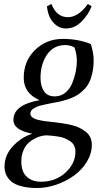

<svg xmlns="http://www.w3.org/2000/svg" viewBox="-20 -651 526 972"><path d="M2.9 193.8Q2.9 133.3 46.4 87.9Q89.8 42.5 144 25.9Q47.9 8.3 47.9 -43.9Q47.9 -120.1 180.2 -144Q100.1 -178.7 100.1 -256.8Q100.1 -341.8 157.2 -397.9Q214.4 -454.1 298.8 -454.1Q374.5 -454.1 439.9 -428.2Q454.1 -381.3 454.1 -348.1Q454.1 -313.5 448.2 -285.2Q442.4 -256.8 432.6 -236.3Q422.9 -215.8 407.2 -199.5Q391.6 -183.1 375.5 -172.4Q359.4 -161.6 337.2 -153.3Q314.9 -145 296.1 -140.1Q277.3 -135.3 252 -130.9Q247.6 -129.9 231 -126.7Q214.4 -123.5 207 -121.8Q199.7 -120.1 185.8 -116.7Q171.9 -113.3 164.8 -109.6Q157.7 -106 149.4 -101.1Q141.1 -96.2 137.5 -89.8Q133.8 -83.5 133.8 -76.2Q133.8 -64.9 143.8 -56.9Q153.8 -48.8 173.3 -44.2Q192.9 -39.6 207.8 -37.6Q222.7 -35.6 246.6 -33.2Q253.4 -32.7 256.8 -32.2Q281.7 -29.3 301.3 -26.1Q320.8 -22.9 344 -17.3Q367.2 -11.7 383.8 -3.2Q400.4 5.4 415 16.8Q429.7 28.3 437.3 44.9Q444.8 61.5 444.8 82Q444.8 126.5 419.9 167.5Q395 208.5 355.5 237.3Q315.9 266.1 266.4 283.4Q216.8 300.8 168 300.8Q120.6 300.8 86.7 291.5Q52.7 282.2 35.4 266.1Q18.1 250 10.5 232.4Q2.9 214.8 2.9 193.8ZM87.9 167Q87.9 194.3 96.4 216.3Q105 238.3 128.2 253.7Q151.4 269 187 269Q261.2 269 311.5 222.9Q361.8 176.8 361.8 117.2Q361.8 99.6 355 85.9Q348.1 72.3 335 63.7Q321.8 55.2 308.6 49.3Q295.4 43.5 276.1 40.5Q256.8 37.6 245.1 36.4Q233.4 35.2 215.8 34.2Q204.6 34.2 190.2 37.4Q175.8 40.5 157.2 49.8Q138.7 59.1 123.5 73Q108.4 86.9 98.1 111.6Q87.9 136.2 87.9 167ZM185.1 -256.8Q185.1 -215.8 202.4 -189.5Q219.7 -163.1 257.8 -163.1Q288.6 -163.1 311.5 -182.4Q334.5 -201.7 346.2 -231.2Q357.9 -260.7 363.5 -288.8Q369.1 -316.9 369.1 -341.8Q369.1 -377 356.9 -411.1Q334 -422.9 311 -422.9Q251 -422.9 218 -374.3Q185.1 -325.7 185.1 -256.8ZM217.8 -619.1 240.2 -630.9Q266.6 -564 323.2 -564Q377 -564 424.8 -630.9L443.8 -619.1Q426.3 -574.7 391.8 -540.8Q357.4 -506.8 314 -506.8Q284.2 -506.8 262.5 -524.9Q240.7 -543 230.5 -567.1Q220.2 -591.3 217.8 -619.1Z"/></svg>

Font: Dehuti
Style: Bold-Italic
Weight: 700
Version: Version 1.2